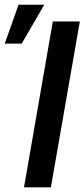

<svg xmlns="http://www.w3.org/2000/svg" viewBox="-36 -803 362 823"><path d="M306.2 -710.9 182.1 0H66.9L190.4 -710.9ZM-15.6 -616.2 43.5 -782.7H153.8L57.1 -616.2Z"/></svg>

Font: Roboto Condensed Medium
Style: Italic
Weight: 500
Italic angle: -12°
Designer: Christian Robertson
Foundry: Google
Version: Version 3.0; 2020